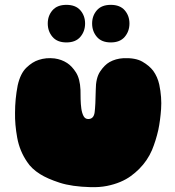

<svg xmlns="http://www.w3.org/2000/svg" viewBox="-20 -755 720 792"><path d="M205 -514Q234 -510 257 -495Q277 -482 293.5 -456Q310 -430 312 -384Q312 -367 312.5 -346Q313 -325 315.5 -307Q318 -289 324.5 -276.5Q331 -264 344 -264Q367 -264 370.5 -292.5Q374 -321 375 -384Q375 -433 393 -460Q411 -487 432 -499Q457 -513 489 -515Q539 -517 567.5 -500.5Q596 -484 612 -463Q630 -438 637 -406Q648 -353 644.5 -305Q641 -257 633 -219Q623 -175 607 -136Q588 -92 554 -58Q539 -43 520 -29Q501 -15 476 -4.5Q451 6 421 12Q391 18 354 17Q276 15 225.5 -1.5Q175 -18 145 -37Q110 -59 92 -87Q61 -132 51 -187Q41 -242 42 -290Q42 -346 53 -403Q64 -452 89 -476Q114 -500 140 -508Q170 -518 205 -514ZM331 -658Q331 -626 311.5 -603Q292 -580 254 -580Q216 -580 196.5 -603Q177 -626 177 -658Q177 -690 196.5 -712.5Q216 -735 254 -735Q292 -735 311.5 -712.5Q331 -690 331 -658ZM514 -658Q514 -626 494.5 -603Q475 -580 437 -580Q399 -580 379.5 -603Q360 -626 360 -658Q360 -690 379.5 -712.5Q399 -735 437 -735Q475 -735 494.5 -712.5Q514 -690 514 -658Z"/></svg>

Font: Sniglet
Style: ExtraBold
Weight: 800
Version: Version 2.000; ttfautohint (v0.95) -l 8 -r 50 -G 200 -x 14 -